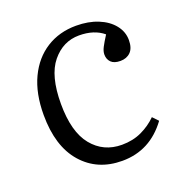

<svg xmlns="http://www.w3.org/2000/svg" viewBox="-103 -613 686 719"><g transform="rotate(-20 240.5 -253.5)"><path d="M266 14Q167 14 107 -54.5Q47 -123 47 -248Q47 -334 76 -395Q105 -456 156.5 -488.5Q208 -521 275 -521Q324 -521 362 -505.5Q400 -490 421.5 -463Q443 -436 443 -403Q443 -371 427.5 -355.5Q412 -340 387 -340Q362 -340 350 -352Q338 -364 338 -383Q338 -396 346 -411.5Q354 -427 370 -452Q333 -483 273 -483Q209 -483 165.5 -430Q122 -377 122 -265Q122 -153 167 -98Q212 -43 285 -43Q329 -43 364 -59.5Q399 -76 425 -102L446 -80Q377 14 266 14Z"/></g></svg>

Font: Literata 36pt Light
Style: Regular
Weight: 300
Designer: Latin by Veronika Burian and Jose Scaglione. Greek by Irene Vlachou. Cyrillic by Vera Evstafieva.
Foundry: TypeTogether
Version: Version 3.002